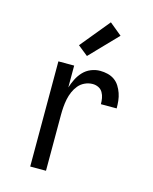

<svg xmlns="http://www.w3.org/2000/svg" viewBox="-115 -841 730 917"><g transform="rotate(15 250.0 -382.5)"><path d="M124 0V-520H202V-412Q209 -434 219.5 -455Q230 -476 246 -493Q262 -510 284 -519Q306 -528 329 -528Q348 -528 366.5 -523.5Q385 -519 400 -508.5Q415 -498 425 -482Q435 -466 441 -448.5Q447 -431 449 -412.5Q451 -394 451 -375H373Q373 -390 370.5 -404.5Q368 -419 360.5 -432Q353 -445 339.5 -451.5Q326 -458 311 -458Q291 -458 272.5 -449.5Q254 -441 241.5 -426Q229 -411 221 -392.5Q213 -374 209 -354.5Q205 -335 203.5 -315Q202 -295 202 -276V0ZM249 -580 199 -620 318 -765 379 -715Z"/></g></svg>

Font: Iosevka NFM
Style: Regular
Weight: 400
Monospace: yes
Designer: Belleve Invis
Foundry: Belleve Invis
Version: Version 29.0.4; ttfautohint (v1.8.4);Nerd Fonts 3.3.0